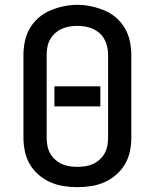

<svg xmlns="http://www.w3.org/2000/svg" viewBox="-20 -766 640 794"><path d="M300 8Q271 8 242.5 3.5Q214 -1 188 -12.5Q162 -24 140 -43Q118 -62 103.5 -86.5Q89 -111 83 -139.5Q77 -168 77 -196V-539Q77 -567 83 -595.5Q89 -624 103.5 -649Q118 -674 140 -693Q162 -712 188.5 -723Q215 -734 243 -740Q271 -746 300 -746Q329 -746 357 -740Q385 -734 411.5 -723Q438 -712 460 -693Q482 -674 496.5 -649Q511 -624 517 -595.5Q523 -567 523 -539V-196Q523 -168 517 -139.5Q511 -111 496.5 -86.5Q482 -62 460 -43Q438 -24 412 -12.5Q386 -1 357.5 3.5Q329 8 300 8ZM300 -76Q317 -76 333.5 -78.5Q350 -81 365 -88Q380 -95 392.5 -106.5Q405 -118 413 -132.5Q421 -147 424 -163.5Q427 -180 427 -196V-539Q427 -555 423.5 -571.5Q420 -588 412 -603Q404 -618 391.5 -629Q379 -640 363.5 -647Q348 -654 331.5 -656.5Q315 -659 298 -659Q282 -659 265.5 -656Q249 -653 234 -646Q219 -639 207 -628Q195 -617 187 -602.5Q179 -588 176 -571.5Q173 -555 173 -539V-196Q173 -180 176 -163.5Q179 -147 187 -132.5Q195 -118 207.5 -106.5Q220 -95 235 -88Q250 -81 266.5 -78.5Q283 -76 300 -76ZM205 -326V-409H395V-326Z"/></svg>

Font: Iosevka Custom Medium Extended
Style: Regular
Weight: 500
Width: 7
Monospace: yes
Designer: Belleve Invis
Foundry: Belleve Invis
Version: Version 11.2.4; ttfautohint (v1.8.4)